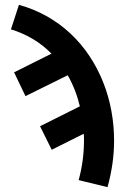

<svg xmlns="http://www.w3.org/2000/svg" viewBox="-20 -548 540 791"><path d="M423 223 304 194Q315 154 320.5 113Q326 72 326 31Q326 24 326 17Q326 10 325 3L193 69L145 -28L309 -110Q301 -144 288.5 -176Q276 -208 259 -238L85 -152L38 -250L192 -327Q158 -362 115 -387.5Q72 -413 25 -427L58 -528Q117 -512 171 -482Q225 -452 270 -410Q315 -368 349 -316.5Q383 -265 405.5 -208Q428 -151 439 -90.5Q450 -30 450 31Q450 80 443 128Q436 176 423 223Z"/></svg>

Font: Iosevka Term Curly Extrabold
Style: Regular
Weight: 800
Designer: Belleve Invis
Foundry: Belleve Invis
Version: Version 32.3.0